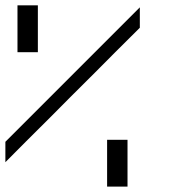

<svg xmlns="http://www.w3.org/2000/svg" viewBox="-20 -694 707 714"><path d="M378.3 0V-174.2H454.2V0ZM45 -500V-674.2H120.8V-500ZM166.7 -257.5Q66.7 -158.3 0 -90.8V-166.7L500 -666.7V-590.8Q400 -491.7 333.3 -424.2Q233.3 -325 166.7 -257.5Z"/></svg>

Font: 0xA000-Squareish-Mono
Style: Squareish-Mono
Weight: 400
Version: Version 0.1